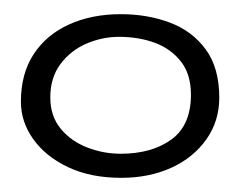

<svg xmlns="http://www.w3.org/2000/svg" viewBox="-20 -656 346 271"><path d="M151 -405Q108 -405 76.2 -420Q44.5 -435 27 -459.5Q9.5 -484 9.5 -512.5Q9.5 -552 27.5 -579.5Q45.5 -607 77.5 -621.5Q109.5 -636 150.5 -636Q188 -636 219.5 -624.2Q251 -612.5 270.2 -586.5Q289.5 -560.5 289.5 -518Q289.5 -485 271.2 -459.2Q253 -433.5 221.8 -419.2Q190.5 -405 151 -405ZM150.5 -439Q194 -439 221.8 -459Q249.5 -479 249.5 -522.5Q249.5 -551 235.5 -569Q221.5 -587 198.8 -595.5Q176 -604 148 -604Q124.5 -604 102.2 -594.5Q80 -585 65.5 -565.8Q51 -546.5 51 -518.5Q51 -492 65.8 -474.2Q80.5 -456.5 103.2 -447.8Q126 -439 150.5 -439Z"/></svg>

Font: Gluten ExtraLight
Style: Regular
Weight: 250
Designer: Tyler Finck
Foundry: Etcetera Type Company
Version: Version 1.300